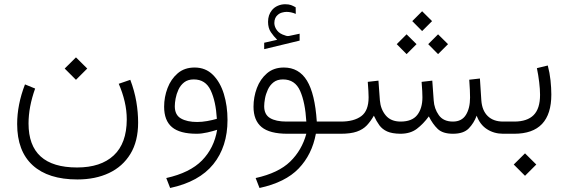

<svg xmlns="http://www.w3.org/2000/svg" viewBox="-20 -643 2733 923"><path d="M291 -313.5 345.2 -367.2 399.4 -313.5 345.2 -259.3ZM550.8 -240.2 606.4 -259.3Q626.5 -206.1 635.3 -154.5Q644 -103 644 -53.7Q644 36.1 606.9 96.9Q569.8 157.7 504.2 188.7Q438.5 219.7 352.1 219.7Q211.9 219.7 137.2 151.6Q62.5 83.5 62.5 -46.9Q62.5 -140.1 100.1 -237.3L148.9 -217.3Q117.2 -128.9 117.2 -49.3Q117.2 162.1 350.6 162.1Q464.4 162.1 526.6 104.2Q588.9 46.4 589.4 -68.4Q589.4 -111.8 579.3 -154.8Q569.3 -197.8 550.8 -240.2Z M1023.9 -19Q1004.4 -12.7 976.8 -6.3Q949.2 0 925.3 0Q844.7 0 806.9 -31.7Q769 -63.5 769 -129.9Q769 -176.3 785.4 -219.5Q801.8 -262.7 834.2 -290.5Q866.7 -318.4 915.5 -318.4Q968.3 -318.4 1003.4 -283.4Q1038.6 -248.5 1056.2 -191.2Q1073.7 -133.8 1073.7 -66.4Q1073.7 62 1005.4 146.5Q937 231 797.9 260.7L779.3 212.9Q893.1 187.5 951.2 128.2Q1009.3 68.8 1023.9 -19ZM1022.5 -71.8Q1017.6 -155.8 992.9 -208.5Q968.3 -261.2 911.6 -261.2Q883.3 -261.2 865.5 -247.3Q847.7 -233.4 837.9 -212.2Q828.1 -190.9 824.2 -169.4Q820.3 -147.9 820.3 -132.3Q820.3 -90.3 849.9 -73.5Q879.4 -56.6 927.7 -56.6Q950.7 -56.6 975.6 -61Q1000.5 -65.4 1022.5 -71.8Z M1312.5 -451.7Q1295.4 -468.8 1282 -488.5Q1268.6 -508.3 1268.6 -538.1Q1268.6 -570.8 1286.6 -593.3Q1298.3 -607.9 1315.4 -615.2Q1332.5 -622.6 1350.6 -622.6Q1368.2 -622.6 1378.9 -618.7Q1389.6 -614.7 1401.4 -607.9L1401.9 -576.2Q1379.4 -585.9 1357.4 -585.9Q1347.7 -585.9 1335.4 -582.5Q1323.2 -579.1 1314 -570.3Q1307.1 -564.5 1303 -554.9Q1298.8 -545.4 1298.8 -531.7Q1299.3 -513.2 1312 -496.6Q1324.7 -480 1350.6 -472.7Q1352.1 -472.2 1355.2 -470.9Q1358.4 -469.7 1363.3 -469.7Q1367.2 -469.7 1369.6 -470.2L1420.4 -481V-447.8L1250 -406.7V-437.5ZM1563.4 0V-58.6H1604.2V0ZM1344.7 -318.4Q1417 -318.4 1455.6 -255.4Q1494.1 -192.4 1502.9 -58.6H1573.7V0H1498.5Q1480 100.1 1415.8 167Q1351.6 233.9 1227.5 260.7L1209 212.9Q1318.8 188.5 1375 133.8Q1431.2 79.1 1452.6 0H1361.8Q1276.4 0 1237.5 -32.2Q1198.7 -64.5 1198.7 -129.9Q1198.7 -176.3 1214.8 -219.5Q1231 -262.7 1263.4 -290.5Q1295.9 -318.4 1344.7 -318.4ZM1452.6 -58.6Q1447.3 -150.4 1422.9 -205.8Q1398.4 -261.2 1340.3 -261.2Q1312.5 -261.2 1294.9 -247.3Q1277.3 -233.4 1267.6 -212.2Q1257.8 -190.9 1253.9 -169.4Q1250 -147.9 1250 -132.3Q1250 -92.3 1278.3 -75.4Q1306.6 -58.6 1356.9 -58.6Z M1961.9 -541.5 2009.3 -588.9 2057.1 -541.5 2009.3 -493.7ZM2038.6 -430.7 2085.9 -478 2133.8 -430.7 2085.9 -382.8ZM1887.2 -430.7 1934.6 -478 1982.4 -430.7 1934.6 -382.8ZM2157.2 -58.6Q2199.7 -58.6 2219.7 -90.6Q2239.7 -122.6 2239.7 -174.3Q2239.7 -189.5 2238.8 -210.9Q2237.8 -232.4 2235.8 -259.8L2287.1 -265.6L2293.9 -160.6Q2297.4 -111.8 2324.5 -85.2Q2351.6 -58.6 2398.9 -58.6H2413.6V0H2398.9Q2355 0 2321 -22Q2287.1 -43.9 2271.5 -86.9Q2258.3 -51.3 2233.4 -25.6Q2208.5 0 2157.7 0Q2108.4 0 2084.2 -23.2Q2060.1 -46.4 2041.5 -83.5Q2015.1 -47.4 1983.9 -23.7Q1952.6 0 1904.8 0Q1864.7 -0.5 1841.3 -11Q1817.9 -21.5 1803.7 -40.8Q1789.6 -60.1 1777.3 -86.9Q1761.7 -59.6 1743.2 -40Q1724.6 -20.5 1695.3 -10.3Q1666 0 1618.2 0H1584.5V-58.6H1619.1Q1681.6 -58.6 1716.8 -84.7Q1752 -110.8 1752 -175.3Q1752 -186.5 1751 -205.3Q1750 -224.1 1748 -249.5L1799.3 -255.4L1806.2 -160.6Q1809.6 -118.2 1834.2 -88.4Q1858.9 -58.6 1905.8 -58.6Q1960.9 -58.6 1985.8 -90.3Q2010.7 -122.1 2010.7 -175.3Q2010.7 -186.5 2009.8 -205.1Q2008.8 -223.6 2006.8 -249.5L2058.1 -255.4L2064.9 -160.6Q2067.4 -120.6 2089.4 -89.6Q2111.3 -58.6 2157.2 -58.6Z M2630.4 -188.5Q2630.4 0 2452.1 0H2394V-58.6H2452.1Q2514.2 -58.6 2545.2 -89.6Q2576.2 -120.6 2576.2 -187Q2576.2 -213.9 2572 -248.3Q2567.9 -282.7 2561 -315.4L2613.3 -328.1Q2622.6 -293.5 2626.5 -256.8Q2630.4 -220.2 2630.4 -188.5ZM2449.7 147.9 2503.9 94.2 2558.1 147.9 2503.9 202.1Z"/></svg>

Font: Vazir Thin UI
Style: Thin-UI
Weight: 100
Designer: Saber Rastikerdar
Foundry: Saber Rastikerdar
Version: Version 30.0.0